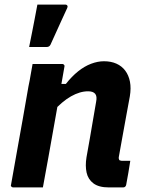

<svg xmlns="http://www.w3.org/2000/svg" viewBox="-20 -817 640 837"><path d="M122 -538Q147 -538 169 -538Q191 -538 211.5 -538Q232 -538 252 -538Q255 -538 257 -536.5Q259 -535 260.5 -532.5Q262 -530 261 -527Q250 -461 238 -395.5Q226 -330 214.5 -263.5Q203 -197 191 -131.5Q179 -66 167 0Q145 0 124 0Q103 0 81 0Q59 0 37 0Q35 0 33 -1Q31 -2 29.5 -3.5Q28 -5 27.5 -7Q27 -9 28 -11Q41 -83 53.5 -154.5Q66 -226 79 -297Q92 -368 104 -440Q110 -468 114 -493Q118 -518 122 -538ZM433 -550Q464 -550 487.5 -539.5Q511 -529 526 -509Q541 -489 546.5 -461Q552 -433 546 -397Q538 -354 530 -310Q522 -266 514 -222Q506 -178 498 -133Q497 -128 498 -125Q499 -122 500 -119Q503 -118 505.5 -117Q508 -116 513 -116Q516 -116 518.5 -116Q521 -116 524 -116Q527 -116 530 -116H548Q544 -89 539.5 -63.5Q535 -38 530 -11Q529 -6 525.5 -3Q522 0 517 0Q512 0 490.5 0Q469 0 454 0Q411 0 387.5 -17.5Q364 -35 357.5 -64.5Q351 -94 357 -131Q365 -173 371.5 -212.5Q378 -252 385 -291.5Q392 -331 399 -373Q404 -397 395 -408Q386 -419 364 -419Q346 -419 327.5 -413.5Q309 -408 289.5 -397Q270 -386 250 -369Q230 -352 209 -329L225 -451H267Q293 -484 320.5 -506Q348 -528 377 -539Q406 -550 433 -550ZM264 -797Q271 -797 273.5 -792.5Q276 -788 273 -782Q257 -747 247 -725.5Q237 -704 227 -681.5Q217 -659 200 -622Q198 -618 194 -615Q190 -612 182 -612Q164 -612 148 -612Q132 -612 107 -612Q115 -650 120 -677Q125 -704 130.5 -731Q136 -758 143 -797Q173 -797 202 -797Q231 -797 264 -797Z"/></svg>

Font: RecMonoLinear Nerd Font Mono
Style: Bold Italic
Weight: 700
Italic angle: -10°
Monospace: yes
Version: Version 1.085; ttfautohint (v1.8.4.7-5d5b);Nerd Fonts 3.2.1